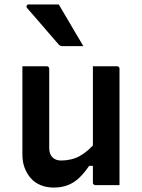

<svg xmlns="http://www.w3.org/2000/svg" viewBox="-20 -835 640 866"><path d="M191 -536Q195 -536 197 -534.5Q199 -533 200.5 -531Q202 -529 202 -525Q202 -480 202 -433.5Q202 -387 202 -341.5Q202 -296 202 -252Q202 -208 202 -167Q202 -140 216.5 -125.5Q231 -111 255 -111Q278 -111 299.5 -116Q321 -121 340 -131.5Q359 -142 378 -158.5Q397 -175 415 -198V-87H382Q362 -57 339 -34.5Q316 -12 287.5 -0.5Q259 11 222 11Q191 11 164.5 0.5Q138 -10 120 -30Q102 -50 91.5 -77Q81 -104 81 -138Q81 -183 81 -228Q81 -273 81 -318Q81 -363 81 -407Q81 -439 81 -471.5Q81 -504 81 -536Q109 -536 136.5 -536Q164 -536 191 -536ZM508 -536Q512 -536 514 -534.5Q516 -533 517.5 -531Q519 -529 519 -525Q519 -454 519 -383Q519 -312 519 -240.5Q519 -169 519 -99Q519 -79 519 -61Q519 -43 519 -27.5Q519 -12 519 0Q500 0 481 0Q462 0 444.5 0Q427 0 410 0Q407 0 404.5 -1.5Q402 -3 400.5 -5Q399 -7 399 -11Q399 -99 399 -186.5Q399 -274 399 -361.5Q399 -449 399 -536Q418 -536 436 -536Q454 -536 472 -536Q490 -536 508 -536ZM245 -815Q264 -783 282.5 -751.5Q301 -720 319.5 -688.5Q338 -657 356 -627Q334 -627 310.5 -627Q287 -627 261 -627Q255 -627 250.5 -629.5Q246 -632 244 -635Q216 -668 193 -694Q170 -720 149 -745Q128 -770 102 -799Q98 -804 100.5 -809.5Q103 -815 109 -815Q134 -815 155 -815Q176 -815 198 -815Q220 -815 245 -815Z"/></svg>

Font: Recursive SemiBold
Style: Regular
Weight: 600
Version: Version 1.085